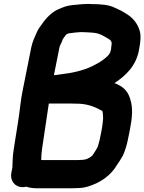

<svg xmlns="http://www.w3.org/2000/svg" viewBox="-20 -783 758 1008"><path d="M565.5 -546C563.8 -537.7 563.7 -530.7 562.8 -522.4C557.9 -499.1 549.7 -493.3 535.5 -480.3C517.4 -463.6 489.9 -448.2 465.1 -436C417.8 -412.7 356.9 -399 296 -392.4C295.8 -392.4 295.6 -392.4 295.4 -392.4L276 -389.4C271.9 -388.9 267.9 -388.6 263.1 -388.5L292.1 -534C294.6 -546.6 304.7 -559.1 309.7 -577.5C315.1 -584.9 322.1 -595.2 329 -603.3C332.9 -605.1 342.2 -608.5 344.5 -608.5C353.2 -608.5 362.7 -610.9 369.3 -611.6L391.8 -613.6C397.2 -614.2 400.5 -614.5 406.2 -614.5C414.7 -613.9 424.8 -613.5 433.5 -613.5C447.5 -613.5 460 -611.7 475.7 -610.5C496.7 -608.2 510.6 -601.2 525.8 -592.8L537.8 -586.1C548.5 -578.6 556.2 -575.9 559.8 -571.6L564.9 -563.2C566.1 -559.6 566.1 -559 566.1 -559C565.1 -553.9 567 -553.3 565.5 -546ZM441.2 -762.5C421.3 -762.5 399.8 -759.9 383.3 -758.4L360.8 -756.4C330.8 -753.3 309.7 -744.9 286.4 -734.4C254.7 -721.4 222.9 -689.5 202.5 -659.7C190.7 -643.8 181 -631.5 171.5 -609.8C162.2 -587.5 150.2 -564.6 144.1 -534L100.8 -317C95.2 -288.8 89.8 -259.9 86.8 -231.8C80.5 -171.5 67.9 -101.6 58 -37.4L51.6 4.6C46.9 34.6 46.1 61.5 45.3 87.1C45.1 92.3 45.1 97.4 44.9 98L39.5 125C31.6 164.8 57.8 199.5 98.2 199.5C104.8 199.5 110.2 198.9 118.1 197.1C136 203.5 154.8 205.5 179 205.5H353C363.9 205.5 372.9 205.2 383.6 204.5C405.9 204.4 424.3 202 443 195.8C507.1 175.8 562.2 139.6 596.7 78.9C604.5 67.9 617.4 48.4 625.1 33.8C635.1 14.3 646.3 -23.9 651.1 -48L661.9 -102C674.3 -164.2 679.1 -217 663.6 -262.7C650.7 -307.9 624.4 -329.7 581.2 -346.8C637.1 -383.7 697.2 -436.6 710.8 -527.4C717.7 -562.6 721 -596 713.3 -621.6C700.6 -663.8 674.5 -693.4 637.3 -714.1L617.7 -726.1C604.9 -733.2 592.1 -737 582.8 -742.2C554.2 -758.1 505.7 -761.5 463 -761.5C456.5 -761.5 449.1 -762.5 441.2 -762.5ZM495.7 -21C492.7 -6.1 483.4 3.1 473.4 20.9C471.7 23.1 467.6 28.9 465.1 33.2C453.7 44.9 432.5 56.5 407.7 56.5C399.7 56.5 391.3 57.5 382.5 57.5H208.5C204.4 57.5 200.7 57.4 196.5 57C196.4 38.8 197.9 19.2 201 -2.7C212.8 -80.1 224.2 -161.5 236.3 -239.5H347.8C364.9 -239.5 381.2 -239.2 396 -238.5C448.1 -235.7 482.5 -219.6 517.3 -200.4C520.4 -191.9 520.3 -180 521.4 -163.6L520.2 -148.6C519 -135.8 516.7 -116.1 513.9 -102L503.1 -48C501.7 -41.2 497.8 -31.4 495.7 -21Z"/></svg>

Font: Smoothie
Style: SeBdIt
Weight: 600
Foundry: Cannot Into Space Fonts
Version: Version 0.8